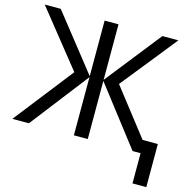

<svg xmlns="http://www.w3.org/2000/svg" viewBox="-126 -840 1156 1154"><g transform="rotate(15 452.0 -263.0)"><path d="M288.1 -367.2 11.2 -713.9H110.8L383.8 -368.2V-713.9H470.2V-368.2L743.2 -713.9H842.8L565.9 -368.2L790 -80.1H884.8V188H798.8V0H749L470.2 -361.8V0H383.8V-361.8L104 0H1Z"/></g></svg>

Font: Noto Sans Southeast Asian
Style: Regular
Weight: 400
Designer: Monotype Design Team
Foundry: Monotype Imaging Inc.
Version: Version 1.06 uh; ttfautohint (v1.4.1)